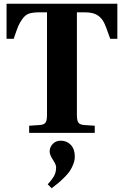

<svg xmlns="http://www.w3.org/2000/svg" viewBox="-20 -712 664 1029"><path d="M235.8 275.9Q259.8 249.5 270.3 230Q280.8 210.4 280.8 184.1Q280.8 170.4 263.4 144Q246.1 117.7 246.1 100.1Q246.1 76.7 262.7 59.3Q279.3 42 305.2 42Q338.4 42 359.6 64.7Q380.9 87.4 380.9 127Q380.9 147.5 372.8 168.2Q364.7 189 353.8 205.1Q342.8 221.2 324.2 239.5Q305.7 257.8 291.7 269.3Q277.8 280.8 256.8 296.9ZM15.1 -503.9V-691.9H608.9V-503.9H570.8Q546.4 -576.2 533.7 -597.7Q512.2 -633.3 473.6 -642.1Q456.1 -646 432.1 -646H392.1V-95.2Q392.1 -66.9 399.9 -55.2Q407.7 -43.5 431.2 -42L487.8 -38.1V0H136.2V-38.1L192.9 -42Q216.3 -43.5 224.1 -55.2Q231.9 -66.9 231.9 -95.2V-646H191.9Q158.7 -646 137.9 -639.9Q117.2 -633.8 101.3 -612.1Q85.4 -590.3 78.1 -572.8Q70.8 -555.2 55.2 -509.3Q53.7 -505.9 53.2 -503.9Z"/></svg>

Font: Linguistics Pro
Style: Bold
Weight: 700
Designer: Stefan Peev, Context Ltd
Foundry: Stefan Peev, Context Ltd
Version: Version 001.000